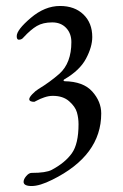

<svg xmlns="http://www.w3.org/2000/svg" viewBox="-20 -433 412 643"><path d="M181 -413Q230 -413 259.5 -384.5Q289 -356 289 -309Q289 -276 268 -236.5Q247 -197 195 -167Q190 -163 196 -161Q259 -160 289 -126.5Q319 -93 319 -53Q319 88 155 169Q113 190 86 190Q59 190 59 176Q59 167 68 156.5Q77 146 86 146Q134 146 153 136Q198 112 220.5 80.5Q243 49 243 -17Q243 -38 237.5 -57Q232 -76 211.5 -94Q191 -112 157 -112Q143 -112 128.5 -107Q114 -102 105 -97Q96 -92 95 -92Q78 -92 78 -101Q78 -107 88.5 -118Q99 -129 109 -135Q147 -158 179 -186Q219 -222 219 -292Q219 -321 201.5 -339.5Q184 -358 155 -358Q124 -358 103.5 -346Q83 -334 59 -308Q53 -300 43 -300Q36 -300 36 -312Q36 -333 83 -373Q130 -413 181 -413Z"/></svg>

Font: EB Garamond SC 12
Style: Regular
Weight: 400
Version: Version 0.016 ; ttfautohint (v0.97) -l 8 -r 50 -G 200 -x 0 -